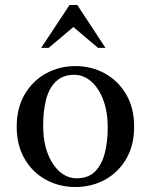

<svg xmlns="http://www.w3.org/2000/svg" viewBox="-20 -740 605 770"><path d="M282 -475Q347 -475 400.5 -445.5Q454 -416 486 -361.5Q518 -307 518 -232Q518 -157 486 -102.5Q454 -48 400.5 -19Q347 10 282 10Q218 10 164.5 -19Q111 -48 79 -102.5Q47 -157 47 -232Q47 -307 79 -361.5Q111 -416 164.5 -445.5Q218 -475 282 -475ZM287 -25Q334 -25 361 -52Q388 -79 400 -125Q412 -171 412 -229Q412 -292 394 -339.5Q376 -387 345.5 -413.5Q315 -440 277 -440Q232 -440 204 -413Q176 -386 164.5 -339.5Q153 -293 153 -236Q153 -173 171 -125.5Q189 -78 219.5 -51.5Q250 -25 287 -25ZM145 -548 259 -720H290L403 -548H373L241 -660H308L175 -548Z"/></svg>

Font: Brygada 1918 Medium
Style: Regular
Weight: 500
Designer: Mateusz Machalski | Borys Kosmynka | Przemek Hoffer
Foundry: NIEPODLEGLA 2018
Version: Version 3.006